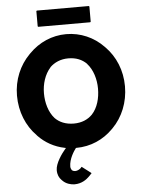

<svg xmlns="http://www.w3.org/2000/svg" viewBox="-78 -1105 1089 1461"><g transform="rotate(-5 466.0 -374.0)"><path d="M175 -102 181 -95C233 -41 301 -2 381 14L390 16L384 22C355 56 305 126 305 178C305 213 317 237 334 254L341 261C365 286 402 297 431 297C486 297 523 269 544 248L552 240C559 233 563 229 567 224L563 220L496 169L493 172C493 172 490 175 487 179C479 186 463 197 444 197C436 197 427 194 420 188L419 187C415 181 410 171 410 160C410 101 449 44 464 24L466 22H468C579 22 677 -23 749 -96L756 -103C832 -180 878 -290 878 -413C878 -535 832 -643 756 -720L749 -727C676 -802 576 -847 466 -847C357 -847 258 -802 184 -727L176 -719C100 -642 53 -534 53 -413C53 -289 99 -179 175 -102ZM326 -606V-607C360 -640 407 -662 466 -662C525 -662 571 -643 606 -608V-607C650 -559 672 -485 672 -413C672 -341 653 -268 607 -219C573 -185 527 -164 466 -164C404 -164 356 -185 323 -219C279 -268 259 -341 259 -413C259 -484 281 -556 326 -606ZM256 -1041V-925L260 -921H657L661 -925V-1041L657 -1045H260Z"/></g></svg>

Font: Hussar Woodtype
Style: Bd
Weight: 900
Foundry: Cannot Into Space Fonts
Version: Version 1.07